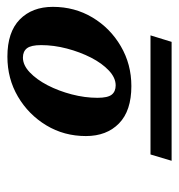

<svg xmlns="http://www.w3.org/2000/svg" viewBox="-2 -718 495 532"><g transform="rotate(-90 246.0 -452.5)"><path d="M354.5 -680Q422.5 -680 457.5 -645.8Q492.5 -611.5 492.5 -554Q492.5 -493.5 463 -444.2Q433.5 -395 383.5 -365.8Q333.5 -336.5 273 -336.5Q204.5 -336.5 169.5 -370.8Q134.5 -405 134.5 -462.5Q134.5 -523 164.2 -572.2Q194 -621.5 243.8 -650.8Q293.5 -680 354.5 -680ZM275 -380Q296 -380 316 -398.8Q336 -417.5 351.8 -448.2Q367.5 -479 377 -515.2Q386.5 -551.5 386.5 -586.5Q386.5 -614.5 377.8 -625.8Q369 -637 352 -637Q331 -637 311 -618Q291 -599 275.2 -568.5Q259.5 -538 250 -501.8Q240.5 -465.5 240.5 -430.5Q240.5 -402 249.2 -391Q258 -380 275 -380ZM66 -225 83.5 -283.5H413.5L395.5 -225Z"/></g></svg>

Font: Newsreader Text
Style: Bold Italic
Weight: 700
Italic angle: -17°
Designer: Hugues Gentile
Foundry: Production Type
Version: Version 1.001